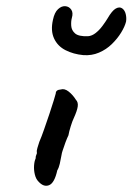

<svg xmlns="http://www.w3.org/2000/svg" viewBox="-20 -608 428 620"><path d="M104 -22Q96 -30 92.5 -44.5Q89 -59 90 -73.5Q91 -88 95 -96Q95 -104 97.5 -108.5Q100 -113 99 -117Q98 -121 101 -131Q104 -141 107 -150Q114 -166 122.5 -190.5Q131 -215 139.5 -240Q148 -265 153.5 -283.5Q159 -302 160 -306Q160 -318 176 -319Q188 -323 201.5 -312.5Q215 -302 225 -286Q233 -278 231 -264Q229 -250 218 -226Q214 -218 208.5 -200.5Q203 -183 201 -171Q197 -163 191.5 -148.5Q186 -134 182 -121Q180 -116 178 -104Q176 -92 173 -79Q170 -66 165 -58Q156 -17 138.5 -10Q121 -3 104 -22ZM249 -430Q217 -433 191.5 -446Q166 -459 154.5 -484Q143 -509 151 -544Q156 -568 167.5 -578.5Q179 -589 191 -588Q203 -587 210 -577Q217 -567 212 -550Q209 -539 210 -524.5Q211 -510 222.5 -500Q234 -490 264 -491Q277 -492 289 -501.5Q301 -511 311 -524.5Q321 -538 327 -548Q342 -574 354 -580.5Q366 -587 374.5 -581Q383 -575 386 -562.5Q389 -550 387 -538Q383 -522 371 -502.5Q359 -483 341 -465.5Q323 -448 299.5 -438Q276 -428 249 -430Z"/></svg>

Font: Caveat SemiBold
Style: Regular
Weight: 600
Designer: Pablo Impallari
Foundry: Pablo Impallari
Version: Version 2.000